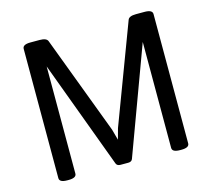

<svg xmlns="http://www.w3.org/2000/svg" viewBox="-101 -824 1045 947"><g transform="rotate(-15 421.5 -350.0)"><path d="M753 -680V-20Q753 2 713 2H706Q666 2 666 -20V-561L465 -17Q460 -4 443 -4H403Q386 -4 381 -17L177 -567V-20Q177 2 137 2H130Q90 2 90 -20V-680Q90 -702 130 -702H177Q213 -702 219 -684L408 -182L423 -127L438 -182L627 -684Q633 -702 669 -702H713Q753 -702 753 -680Z"/></g></svg>

Font: mmAsap
Style: Regular
Weight: 400
Designer: Pablo Cosgaya
Foundry: Omnibus-Type
Version: Version 1.001